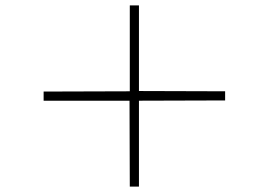

<svg xmlns="http://www.w3.org/2000/svg" viewBox="-20 -713 998 713"><path d="M496 -20H462L461 -339H142V-373L462 -374V-693H496V-375L816 -374V-340L496 -339Z"/></svg>

Font: Zen Kaku Gothic New Light
Style: Regular
Weight: 300
Designer: Yoshimichi Ohira
Foundry: Positype
Version: Version 1.002